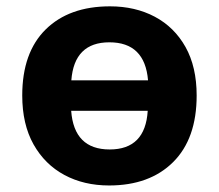

<svg xmlns="http://www.w3.org/2000/svg" viewBox="-20 -564 679 594"><path d="M588.4 -268.6Q588.4 -134.8 515.6 -62.5Q442.9 9.8 317.4 9.8Q239.7 9.8 179.2 -22.7Q118.7 -55.2 83.7 -117.4Q48.8 -179.7 48.8 -268.6Q48.8 -401.4 121.3 -472.9Q193.8 -544.4 320.3 -544.4Q398.4 -544.4 459 -512.2Q519.5 -480 554 -418.5Q588.4 -356.9 588.4 -268.6ZM318.4 -433.1Q209.5 -433.1 200.7 -315.4H438Q428.2 -433.1 318.4 -433.1ZM319.3 -101.6Q429.7 -101.6 437 -221.2H200.2Q209 -101.6 319.3 -101.6Z"/></svg>

Font: Lunasima
Style: Bold
Weight: 700
Designer: The DocRepair Project, Monotype Design Team
Foundry: Google
Version: Version 2.009